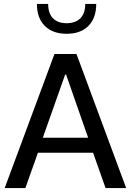

<svg xmlns="http://www.w3.org/2000/svg" viewBox="-20 -963 669 983"><path d="M174.3 -181.2 109.9 0H3.9L258.8 -686.5H371.6L626 0H520.5L456.5 -181.2ZM313.5 -581.1 199.2 -257.8H431.2L318.4 -581.1ZM472.7 -942.9Q472.7 -870.6 432.6 -830.3Q392.6 -790 321.3 -790Q250 -790 209.5 -830.3Q168.9 -870.6 168.9 -942.9H226.6Q226.6 -894.5 251.2 -869.4Q275.9 -844.2 321.3 -844.2Q366.2 -844.2 391.4 -869.4Q416.5 -894.5 416.5 -942.9Z"/></svg>

Font: Estedad-FD Medium
Style: Regular
Weight: 500
Designer: Amin Abedi
Version: Version 7.3